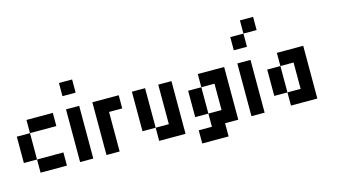

<svg xmlns="http://www.w3.org/2000/svg" viewBox="-105 -1255 3085 1759"><g transform="rotate(-15 1437.5 -375.0)"><path d="M125 -375V-500H375V-375ZM125 -125H0V-375H125ZM125 0V-125H375V0Z M500 -625V-750H625V-625ZM625 0H500V-500H625Z M875 0H750V-500H1000V-375H875Z M1250 0V-125H1125V-500H1250V-125H1375V-500H1500V0Z M1625 0H1750V-125H1625V-375H1750V-125H1875V-375H1750V-500H2000V0H1875V125H1625Z M2250 -750V-875H2375V-750ZM2125 -625V-750H2250V-625ZM2250 0H2125V-500H2250Z M2500 0V-125H2375V-375H2500V-125H2625V-375H2500V-500H2750V0Z"/></g></svg>

Font: Tiny5
Style: Regular
Weight: 400
Designer: Stefan Schmidt
Foundry: Made with Bits'n'Picas by Kreative Software
Version: Version 1.002; ttfautohint (v1.8.4.7-5d5b)